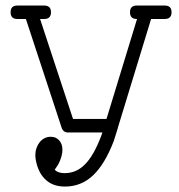

<svg xmlns="http://www.w3.org/2000/svg" viewBox="-20 -685 659 706"><path d="M482.9 -615.2H483.9L371.6 -247.6H248.5L127.4 -615.2H142.6C159.2 -615.2 167.5 -623.5 167.5 -640.1C167.5 -656.4 159.2 -664.6 142.6 -664.6H43.5C27.2 -664.6 19 -656.4 19 -640.1C19 -623.5 27.2 -615.2 43.5 -615.2H75.2L206.5 -215.8C210.4 -203.8 218.4 -197.8 230.5 -197.8H356.4L352.5 -186C343.1 -161.3 333.4 -140.2 323.5 -122.8C313.6 -105.4 303.1 -91.1 292 -80.1C280.9 -69 269.2 -61 256.8 -55.9C244.5 -50.9 231.3 -48.3 217.3 -48.3C209.8 -48.3 203 -49.3 196.8 -51.3C190.6 -53.2 185.4 -56.5 181.2 -61C184.1 -64.9 187.3 -69.6 190.7 -75C194.1 -80.3 197.2 -86.3 200 -92.8C202.7 -99.3 205 -106 206.8 -113C208.6 -120 209.5 -127.3 209.5 -134.8C209.5 -148.4 205.6 -159.7 197.8 -168.7C189.9 -177.7 179.5 -182.1 166.5 -182.1C158 -182.1 150.3 -180.3 143.3 -176.5C136.3 -172.8 130.4 -167.8 125.5 -161.6C120.6 -155.4 116.8 -148.2 114 -139.9C111.2 -131.6 109.9 -122.9 109.9 -113.8C109.9 -109.5 110.2 -105.4 110.8 -101.3C111.5 -97.2 112.3 -92.9 113.3 -88.4C119.8 -60.1 131.9 -38.1 149.7 -22.5C167.4 -6.8 190.4 1 218.8 1C259.1 1 293.9 -13 323 -41C352.1 -69 377.4 -111.3 398.9 -168C399.3 -168.3 399.4 -168.9 399.4 -169.9L413.1 -213.4C413.7 -216 414.1 -217.4 414.1 -217.8L535.6 -615.2H585.9C602.5 -615.2 610.8 -623.5 610.8 -640.1C610.8 -656.4 602.5 -664.6 585.9 -664.6H482.9C466.3 -664.6 458 -656.4 458 -640.1C458 -623.5 466.3 -615.2 482.9 -615.2Z"/></svg>

Font: Nathan
Style: Regular
Weight: 400
Designer: Peter Wiegel
Foundry: Peter Wiegel
Version: Version 1.001 2009